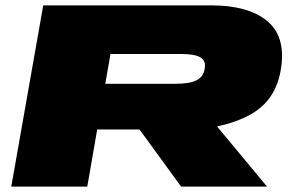

<svg xmlns="http://www.w3.org/2000/svg" viewBox="-20 -695 1114 715"><path d="M22 0H305L342 -213H665Q811 -213 910.8 -267.5Q1010.5 -322 1027 -444Q1044 -561 973.5 -618Q903 -675 767 -675H141ZM654.5 0H974.5L712 -316H424.5ZM372 -383 391.5 -494H653.5Q705.5 -494 726.8 -481Q748 -468 742 -438Q737.5 -409 711.8 -396Q686 -383 634 -383Z"/></svg>

Font: Anybody ExtraExpanded Black
Style: Italic
Weight: 900
Width: 8
Italic angle: -10°
Version: Version 1.113;gftools[0.9.25]